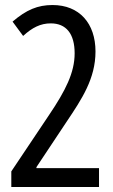

<svg xmlns="http://www.w3.org/2000/svg" viewBox="-20 -744 451 764"><path d="M25 -62V0H374V-75H125V-79L246 -261C305 -349 360 -431 360 -539C360 -651 296 -724 189 -724C130 -724 85 -705 30 -658L72 -601C108 -634 141 -651 182 -651C243 -651 277 -610 277 -532C277 -455 241 -384 175 -286Z"/></svg>

Font: Noto Sans Devanagari ExtraCondensed
Style: Regular
Weight: 400
Width: 2
Designer: Jelle Bosma - Monotype Design Team
Foundry: Monotype Imaging Inc.
Version: Version 2.004